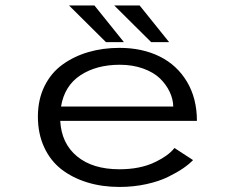

<svg xmlns="http://www.w3.org/2000/svg" viewBox="-20 -692 890 722"><path d="M616 -533.5H548.5L409.5 -671.5H505ZM446 -533.5H378.5L239.5 -671.5H335ZM706 -90Q691 -74.5 668.5 -59Q646 -43.5 612 -26.8Q578 -10 530 0.5Q482 11 429 11Q364 11 308.5 -6Q253 -23 211.2 -55.2Q169.5 -87.5 146 -138.5Q122.5 -189.5 122.5 -253.5Q122.5 -317.5 147.2 -367.8Q172 -418 214.8 -449Q257.5 -480 312 -496Q366.5 -512 429.5 -512Q514.5 -512 580 -479.8Q645.5 -447.5 683 -384.8Q720.5 -322 720.5 -237.5H206.5Q211 -152.5 269.8 -104Q328.5 -55.5 429 -55.5Q505.5 -55.5 559.5 -80.8Q613.5 -106 636 -135.5ZM430.5 -448.5Q342.5 -448.5 282.5 -409Q222.5 -369.5 209.5 -291.5H631.5Q631 -319 618.2 -346.2Q605.5 -373.5 581.8 -396.8Q558 -420 518.5 -434.2Q479 -448.5 430.5 -448.5Z"/></svg>

Font: League Mono Wide Light
Style: Regular
Weight: 300
Width: 8
Designer: Tyler Finck
Foundry: The League of Moveable Type / Tyler Finck
Version: Version 2.210